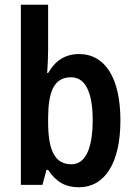

<svg xmlns="http://www.w3.org/2000/svg" viewBox="-20 -780 568 810"><path d="M183 -566V-760H68V0H159L176 -63H183C216 -14 254 10 313 10C422 10 488 -92 488 -272C488 -453 422 -552 314 -552C255 -552 213 -524 183 -472H179C181 -502 183 -539 183 -566ZM280 -454C338 -454 371 -394 371 -274C371 -148 338 -87 281 -87C211 -87 183 -146 183 -266V-285C184 -390 206 -454 280 -454Z"/></svg>

Font: Noto Sans Tamil Condensed SemiBold
Style: Regular
Weight: 600
Width: 3
Designer: Jelle Bosma - Monotype Design Team
Foundry: Monotype Imaging Inc.
Version: Version 2.004